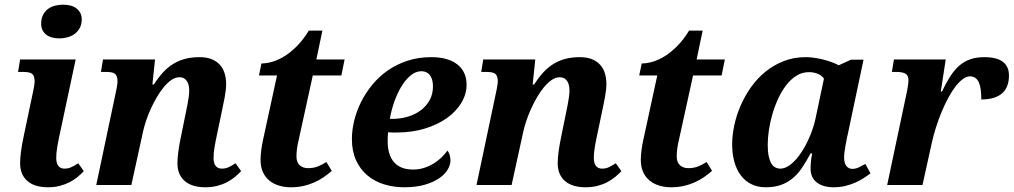

<svg xmlns="http://www.w3.org/2000/svg" viewBox="-20 -790 4329 820"><path d="M303.2 -536.1 233.9 -210.9Q228 -183.6 224.1 -159.9Q220.2 -136.2 220.2 -115.2Q220.2 -93.3 229.2 -81.5Q238.3 -69.8 254.9 -69.8Q270.5 -69.8 283.7 -75.7Q296.9 -81.5 314 -92.8L337.9 -59.1Q326.2 -46.4 311 -33.9Q295.9 -21.5 276.9 -11.7Q257.8 -2 235.1 3.9Q212.4 9.8 185.1 9.8Q127.4 9.8 96.7 -17.3Q65.9 -44.4 65.9 -92.8Q65.9 -114.3 69.8 -144Q73.7 -173.8 82 -211.9L121.1 -397.9Q122.6 -404.3 123.8 -411.1Q125 -418 126 -424.1Q127 -430.2 127.4 -434.6Q127.9 -439 127.9 -440.9Q127.9 -454.6 125 -462.9Q122.1 -471.2 115.7 -475.6Q109.4 -480 99.4 -481.4Q89.4 -482.9 75.2 -482.9H57.1L65.9 -536.1ZM233.9 -626Q217.3 -626 203.1 -629.6Q189 -633.3 178.5 -641.1Q168 -648.9 161.9 -660.6Q155.8 -672.4 155.8 -688Q155.8 -710 163.3 -725.3Q170.9 -740.7 183.6 -750.7Q196.3 -760.7 213.4 -765.4Q230.5 -770 249 -770Q265.1 -770 279.5 -766.6Q293.9 -763.2 304.9 -755.4Q315.9 -747.6 322.5 -735.6Q329.1 -723.6 329.1 -707Q329.1 -686.5 321 -671.1Q313 -655.8 299.6 -645.8Q286.1 -635.7 269 -630.9Q252 -626 233.9 -626Z M737.8 -92.8Q737.8 -135.7 753.9 -211.9L770 -291Q772 -300.8 774.9 -314.9Q777.8 -329.1 780.8 -344.5Q783.7 -359.9 785.9 -375.2Q788.1 -390.6 788.1 -402.8Q788.1 -412.1 786.4 -422.4Q784.7 -432.6 780 -440.9Q775.4 -449.2 767.3 -454.6Q759.3 -460 746.1 -460Q729 -460 712.2 -448.5Q695.3 -437 679.7 -418.2Q664.1 -399.4 649.9 -375.2Q635.7 -351.1 624.3 -325.7Q612.8 -300.3 604.5 -275.9Q596.2 -251.5 591.8 -231.9L541 0H391.1L475.1 -397.9Q476.6 -404.3 477.8 -411.1Q479 -418 480 -424.1Q481 -430.2 481.4 -434.6Q481.9 -439 481.9 -440.9Q481.9 -454.6 479 -462.9Q476.1 -471.2 469.7 -475.6Q463.4 -480 453.4 -481.4Q443.4 -482.9 429.2 -482.9H411.1L419.9 -536.1H642.1L630.9 -429.2H637.2Q656.2 -459 676.5 -481Q696.8 -502.9 720.2 -517.3Q743.7 -531.7 771.2 -538.8Q798.8 -545.9 832 -545.9Q863.8 -545.9 885.5 -536.6Q907.2 -527.3 920.7 -511.5Q934.1 -495.6 939.9 -474.9Q945.8 -454.1 945.8 -431.2Q945.8 -418.5 944.1 -404.1Q942.4 -389.6 939.7 -375Q937 -360.4 933.8 -345.7Q930.7 -331.1 928.2 -317.9L905.8 -210.9Q899.9 -183.6 896 -159.9Q892.1 -136.2 892.1 -115.2Q892.1 -93.3 901.1 -81.5Q910.2 -69.8 927.2 -69.8Q942.9 -69.8 955.8 -75.7Q968.8 -81.5 985.8 -92.8L1009.8 -59.1Q998 -46.4 982.9 -33.9Q967.8 -21.5 949 -11.7Q930.2 -2 907.2 3.9Q884.3 9.8 856.9 9.8Q799.3 9.8 768.6 -17.3Q737.8 -44.4 737.8 -92.8Z M1295.9 -71.8Q1319.3 -71.8 1338.4 -79.6Q1357.4 -87.4 1374 -98.1L1397 -60.1Q1380.4 -45.9 1362.1 -33.2Q1343.8 -20.5 1322.3 -11Q1300.8 -1.5 1276.1 4.2Q1251.5 9.8 1222.7 9.8Q1195.3 9.8 1171.6 2.7Q1147.9 -4.4 1130.4 -18.8Q1112.8 -33.2 1102.8 -55.2Q1092.8 -77.1 1092.8 -106.9Q1092.8 -115.7 1093.5 -126.5Q1094.2 -137.2 1095.7 -148.4Q1097.2 -159.7 1099.1 -170.7Q1101.1 -181.6 1103 -190.9L1163.1 -467.8H1085.9L1096.7 -519Q1118.2 -519 1143.6 -526.4Q1168.9 -533.7 1195.6 -550.3Q1222.2 -566.9 1248.8 -593.8Q1275.4 -620.6 1298.8 -659.2H1356.9L1331.1 -536.1H1451.7L1438 -467.8H1315.9L1255.9 -193.8Q1250.5 -171.9 1248.3 -154.1Q1246.1 -136.2 1246.1 -122.1Q1246.1 -97.2 1259.8 -84.5Q1273.4 -71.8 1295.9 -71.8Z M1744.6 -65.9Q1769 -65.9 1791 -73Q1813 -80.1 1831.8 -91.6Q1850.6 -103 1865.5 -117.4Q1880.4 -131.8 1891.1 -147Q1897 -139.6 1900.4 -128.2Q1903.8 -116.7 1903.8 -104Q1903.8 -85.9 1892.1 -65.9Q1880.4 -45.9 1856.2 -29.1Q1832 -12.2 1794.7 -1.2Q1757.3 9.8 1706.1 9.8Q1660.2 9.8 1619.6 -2.9Q1579.1 -15.6 1548.6 -41.3Q1518.1 -66.9 1500.5 -105.7Q1482.9 -144.5 1482.9 -196.8Q1482.9 -233.9 1492.7 -274.4Q1502.4 -314.9 1521.7 -353.8Q1541 -392.6 1569.6 -427.5Q1598.1 -462.4 1635.7 -488.8Q1673.3 -515.1 1720 -530.5Q1766.6 -545.9 1821.8 -545.9Q1893.6 -545.9 1933.1 -514.9Q1972.7 -483.9 1972.7 -428.2Q1972.7 -387.7 1950.2 -350.6Q1927.7 -313.5 1888.2 -285.4Q1848.6 -257.3 1793.9 -240.7Q1739.3 -224.1 1674.8 -224.1Q1666.5 -224.1 1656.7 -224.1Q1647 -224.1 1637.7 -225.1Q1636.2 -215.3 1636 -205.3Q1635.7 -195.3 1635.7 -187Q1635.7 -128.9 1662.8 -97.4Q1689.9 -65.9 1744.6 -65.9ZM1779.8 -485.8Q1755.4 -485.8 1733.4 -467.5Q1711.4 -449.2 1693.8 -419.9Q1676.3 -390.6 1663.6 -354.2Q1650.9 -317.9 1645 -282.2H1653.8Q1690.9 -282.2 1722.9 -292Q1754.9 -301.8 1778.6 -320.1Q1802.2 -338.4 1815.7 -363.8Q1829.1 -389.2 1829.1 -420.9Q1829.1 -451.7 1816.2 -468.8Q1803.2 -485.8 1779.8 -485.8Z M2361.8 -92.8Q2361.8 -135.7 2377.9 -211.9L2394 -291Q2396 -300.8 2398.9 -314.9Q2401.9 -329.1 2404.8 -344.5Q2407.7 -359.9 2409.9 -375.2Q2412.1 -390.6 2412.1 -402.8Q2412.1 -412.1 2410.4 -422.4Q2408.7 -432.6 2404.1 -440.9Q2399.4 -449.2 2391.4 -454.6Q2383.3 -460 2370.1 -460Q2353 -460 2336.2 -448.5Q2319.3 -437 2303.7 -418.2Q2288.1 -399.4 2273.9 -375.2Q2259.8 -351.1 2248.3 -325.7Q2236.8 -300.3 2228.5 -275.9Q2220.2 -251.5 2215.8 -231.9L2165 0H2015.1L2099.1 -397.9Q2100.6 -404.3 2101.8 -411.1Q2103 -418 2104 -424.1Q2105 -430.2 2105.5 -434.6Q2106 -439 2106 -440.9Q2106 -454.6 2103 -462.9Q2100.1 -471.2 2093.8 -475.6Q2087.4 -480 2077.4 -481.4Q2067.4 -482.9 2053.2 -482.9H2035.2L2043.9 -536.1H2266.1L2254.9 -429.2H2261.2Q2280.3 -459 2300.5 -481Q2320.8 -502.9 2344.2 -517.3Q2367.7 -531.7 2395.3 -538.8Q2422.9 -545.9 2456.1 -545.9Q2487.8 -545.9 2509.5 -536.6Q2531.2 -527.3 2544.7 -511.5Q2558.1 -495.6 2564 -474.9Q2569.8 -454.1 2569.8 -431.2Q2569.8 -418.5 2568.1 -404.1Q2566.4 -389.6 2563.7 -375Q2561 -360.4 2557.9 -345.7Q2554.7 -331.1 2552.2 -317.9L2529.8 -210.9Q2523.9 -183.6 2520 -159.9Q2516.1 -136.2 2516.1 -115.2Q2516.1 -93.3 2525.1 -81.5Q2534.2 -69.8 2551.3 -69.8Q2566.9 -69.8 2579.8 -75.7Q2592.8 -81.5 2609.9 -92.8L2633.8 -59.1Q2622.1 -46.4 2606.9 -33.9Q2591.8 -21.5 2573 -11.7Q2554.2 -2 2531.2 3.9Q2508.3 9.8 2481 9.8Q2423.3 9.8 2392.6 -17.3Q2361.8 -44.4 2361.8 -92.8Z M2919.9 -71.8Q2943.4 -71.8 2962.4 -79.6Q2981.4 -87.4 2998 -98.1L3021 -60.1Q3004.4 -45.9 2986.1 -33.2Q2967.8 -20.5 2946.3 -11Q2924.8 -1.5 2900.1 4.2Q2875.5 9.8 2846.7 9.8Q2819.3 9.8 2795.7 2.7Q2772 -4.4 2754.4 -18.8Q2736.8 -33.2 2726.8 -55.2Q2716.8 -77.1 2716.8 -106.9Q2716.8 -115.7 2717.5 -126.5Q2718.3 -137.2 2719.7 -148.4Q2721.2 -159.7 2723.1 -170.7Q2725.1 -181.6 2727.1 -190.9L2787.1 -467.8H2710L2720.7 -519Q2742.2 -519 2767.6 -526.4Q2793 -533.7 2819.6 -550.3Q2846.2 -566.9 2872.8 -593.8Q2899.4 -620.6 2922.9 -659.2H2981L2955.1 -536.1H3075.7L3062 -467.8H2939.9L2879.9 -193.8Q2874.5 -171.9 2872.3 -154.1Q2870.1 -136.2 2870.1 -122.1Q2870.1 -97.2 2883.8 -84.5Q2897.5 -71.8 2919.9 -71.8Z M3540 9.8Q3495.6 9.8 3468.8 -10.5Q3441.9 -30.8 3441.9 -69.8Q3441.9 -85.4 3443.4 -100.3Q3444.8 -115.2 3448.7 -134.8H3441.9Q3423.3 -100.1 3405 -73Q3386.7 -45.9 3364.3 -27.6Q3341.8 -9.3 3314.2 0.2Q3286.6 9.8 3250 9.8Q3214.4 9.8 3187.5 -4.2Q3160.6 -18.1 3142.8 -42.5Q3125 -66.9 3116 -100.3Q3106.9 -133.8 3106.9 -172.9Q3106.9 -211.9 3116 -254.6Q3125 -297.4 3143.1 -338.9Q3161.1 -380.4 3187.7 -418Q3214.4 -455.6 3249.3 -483.9Q3284.2 -512.2 3327.1 -529.1Q3370.1 -545.9 3420.9 -545.9Q3440.4 -545.9 3460.7 -542.7Q3481 -539.6 3499.5 -534.7Q3518.1 -529.8 3534.4 -523.7Q3550.8 -517.6 3562 -511.2L3614.7 -535.2H3668L3602.1 -223.1Q3600.1 -214.8 3597.2 -201.2Q3594.2 -187.5 3591.6 -172.1Q3588.9 -156.7 3586.9 -142.3Q3585 -127.9 3585 -118.2Q3585 -93.3 3594.7 -81.1Q3604.5 -68.8 3620.1 -68.8Q3634.3 -68.8 3647.2 -75Q3660.2 -81.1 3675.8 -89.8L3697.8 -49.8Q3685.1 -40 3668.9 -29.5Q3652.8 -19 3633.1 -10.3Q3613.3 -1.5 3590.1 4.2Q3566.9 9.8 3540 9.8ZM3258.8 -171.9Q3258.8 -143.1 3262.9 -123.5Q3267.1 -104 3274.2 -92Q3281.2 -80.1 3291.3 -75Q3301.3 -69.8 3313 -69.8Q3335 -69.8 3358.4 -88.9Q3381.8 -107.9 3402.3 -138.9Q3422.9 -169.9 3439.2 -209Q3455.6 -248 3463.9 -288.1L3499 -454.1Q3489.3 -468.3 3471.9 -475.1Q3454.6 -481.9 3435.1 -481.9Q3405.8 -481.9 3381.6 -466.8Q3357.4 -451.7 3337.9 -426.3Q3318.4 -400.9 3303.5 -368.7Q3288.6 -336.4 3278.6 -301.8Q3268.6 -267.1 3263.7 -233.4Q3258.8 -199.7 3258.8 -171.9Z M3859.9 -448.2Q3859.9 -466.8 3847.7 -474.9Q3835.4 -482.9 3807.1 -482.9H3789.1L3797.9 -536.1H4019L3998 -398.9H4002.9Q4020 -435.1 4037.4 -462.4Q4054.7 -489.7 4075.4 -508.3Q4096.2 -526.9 4122.6 -536.4Q4148.9 -545.9 4184.1 -545.9Q4237.3 -545.9 4263.2 -525.9Q4289.1 -505.9 4289.1 -467.8Q4289.1 -416 4258.8 -390.6Q4228.5 -365.2 4170.9 -365.2Q4170.9 -387.7 4168.7 -406Q4166.5 -424.3 4160.9 -437.3Q4155.3 -450.2 4145.8 -457Q4136.2 -463.9 4122.1 -463.9Q4107.9 -463.9 4092.3 -452.4Q4076.7 -440.9 4061 -420.9Q4045.4 -400.9 4030.5 -373.3Q4015.6 -345.7 4002 -313.2Q3988.3 -280.8 3977.1 -245.1Q3965.8 -209.5 3958 -172.9L3919.9 0H3769L3854 -401.9Q3855.5 -410.2 3857.7 -423.8Q3859.9 -437.5 3859.9 -448.2Z"/></svg>

Font: Droid Serif
Style: Bold Italic
Weight: 700
Italic angle: -12°
Designer: Monotype Design team
Foundry: Monotype Imaging Inc.
Version: Version 1.03